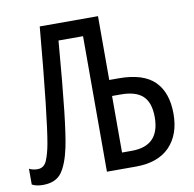

<svg xmlns="http://www.w3.org/2000/svg" viewBox="-81 -795 896 886"><g transform="rotate(-10 366.5 -352.5)"><path d="M50 9Q19 9 -1 -2V-76Q16 -67 38 -67Q69 -67 82 -98.5Q95 -130 103 -175Q113 -230 128 -364Q143 -498 162 -714H435V-415H479Q594 -415 647 -362.5Q700 -310 700 -210Q700 -113 645.5 -56.5Q591 0 486 0H351V-635H236Q219 -427 206 -311Q193 -195 182 -144Q166 -68 138.5 -29.5Q111 9 50 9ZM435 -75H481Q612 -75 612 -210Q612 -278 579 -309Q546 -340 476 -340H435Z"/></g></svg>

Font: Avrile Sans Condensed
Style: Regular
Weight: 400
Width: 3
Designer: Monotype Design Team
Foundry: Monotype Imaging Inc.
Version: Version 2.001;September 10, 2019;FontCreator 11.5.0.2425 64-